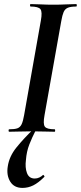

<svg xmlns="http://www.w3.org/2000/svg" viewBox="-20 -645 396 940"><path d="M25 0Q22 0 22 -6Q22 -12 25 -12Q52 -12 65.5 -17Q79 -22 86 -37Q93 -52 98 -81L180 -544Q188 -587 178 -600Q168 -613 130 -613Q127 -613 127 -619Q127 -625 130 -625Q153 -625 181 -623.5Q209 -622 240 -622Q275 -622 303 -623.5Q331 -625 353 -625Q356 -625 356 -619Q356 -613 353 -613Q326 -613 312 -607Q298 -601 291.5 -586Q285 -571 280 -542L198 -81Q190 -38 199.5 -25Q209 -12 248 -12Q250 -12 250 -6Q250 0 248 0Q226 0 198 -1Q170 -2 136 -2Q105 -2 76.5 -1Q48 0 25 0ZM90 275Q49 275 30 244Q11 213 18 170Q25 121 60.5 77Q96 33 145 -14L155 -7Q137 28 123.5 62.5Q110 97 107 138Q102 175 112 202Q122 229 150 229Q162 229 172.5 224Q183 219 190 212Q192 210 195.5 214.5Q199 219 197 221Q168 250 143 262.5Q118 275 90 275Z"/></svg>

Font: Cormorant Light
Style: Bold Italic
Weight: 700
Italic angle: -10°
Version: Version 4.000